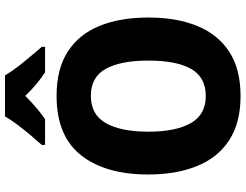

<svg xmlns="http://www.w3.org/2000/svg" viewBox="-127 -844 981 767"><g transform="rotate(-90 363.5 -460.5)"><path d="M677 -358Q677 -245 643 -162.5Q609 -80 540 -35Q471 10 363 10Q257 10 187.5 -35Q118 -80 84 -163Q50 -246 50 -359Q50 -530 127 -627.5Q204 -725 364 -725Q471 -725 540.5 -680.5Q610 -636 643.5 -553.5Q677 -471 677 -358ZM221 -358Q221 -249 255 -189Q289 -129 363 -129Q439 -129 472 -188Q505 -247 505 -358Q505 -469 472 -528.5Q439 -588 364 -588Q289 -588 255 -528Q221 -468 221 -358ZM446 -931Q466 -897 499.5 -856Q533 -815 560 -784V-771H458Q435 -786 411.5 -805.5Q388 -825 364 -850Q339 -825 316 -805.5Q293 -786 271 -771H168V-784Q185 -803 207 -829Q229 -855 249.5 -882.5Q270 -910 282 -931Z"/></g></svg>

Font: Noto Sans Ethiopic SemiCondensed ExtraBold
Style: Regular
Weight: 800
Width: 4
Designer: Monotype Design Team
Foundry: Monotype Imaging Inc.
Version: Version 2.102; ttfautohint (v1.8.4.7-5d5b)